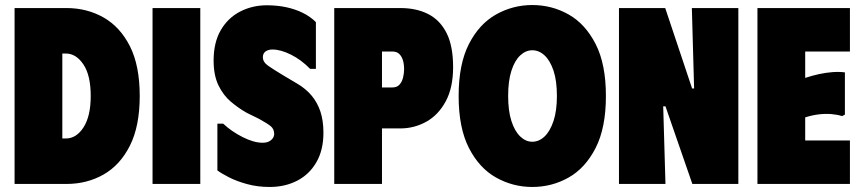

<svg xmlns="http://www.w3.org/2000/svg" viewBox="-20 -732 3423 764"><path d="M244 -700H38V0H244Q326 0 392 -37.5Q458 -75 497 -152.5Q536 -230 536 -350Q536 -471 497 -548Q458 -625 392 -662.5Q326 -700 244 -700ZM242 -181H228V-519H242Q283 -519 312 -475.5Q341 -432 341 -350Q341 -270 312.5 -225.5Q284 -181 242 -181Z M587 -700H777V0H587Z M1267 -204Q1267 -135 1239 -86.5Q1211 -38 1162.5 -13Q1114 12 1053 12Q1005 12 963 0.5Q921 -11 890 -27Q859 -43 845 -54V-240H868Q901 -209 945.5 -186.5Q990 -164 1025 -164Q1040 -164 1050 -169Q1060 -174 1065.5 -182Q1071 -190 1071 -199Q1071 -219 1056.5 -230.5Q1042 -242 1009 -260L962 -283Q930 -301 899.5 -326.5Q869 -352 849.5 -392Q830 -432 830 -491Q830 -563 858.5 -612Q887 -661 935.5 -686Q984 -711 1042 -711Q1082 -711 1118 -703.5Q1154 -696 1184.5 -681Q1215 -666 1237 -644V-458H1214Q1179 -494 1138 -514.5Q1097 -535 1064 -535Q1048 -535 1037 -527.5Q1026 -520 1026 -504Q1026 -485 1047.5 -470Q1069 -455 1109 -431L1163 -399Q1197 -379 1220 -351.5Q1243 -324 1255 -288Q1267 -252 1267 -204Z M1310 0V-700H1573Q1637 -700 1684 -676Q1731 -652 1757 -600.5Q1783 -549 1783 -465Q1783 -383 1753.5 -328.5Q1724 -274 1676 -247.5Q1628 -221 1573 -221H1500V0ZM1500 -384H1541Q1559 -384 1569 -394.5Q1579 -405 1583.5 -422Q1588 -439 1588 -457Q1588 -476 1583.5 -491.5Q1579 -507 1569 -517Q1559 -527 1541 -527H1500Z M1805 -350Q1805 -477 1846 -557Q1887 -637 1954 -674.5Q2021 -712 2098 -712Q2176 -712 2242.5 -674.5Q2309 -637 2350 -557Q2391 -477 2391 -350Q2391 -223 2350 -143Q2309 -63 2242.5 -25.5Q2176 12 2098 12Q2021 12 1954 -25.5Q1887 -63 1846 -143Q1805 -223 1805 -350ZM2002 -350Q2002 -291 2015 -250.5Q2028 -210 2050 -189Q2072 -168 2098 -168Q2125 -168 2147 -189Q2169 -210 2182.5 -250.5Q2196 -291 2196 -350Q2196 -411 2182.5 -451Q2169 -491 2147 -511.5Q2125 -532 2098 -532Q2072 -532 2050 -511.5Q2028 -491 2015 -450.5Q2002 -410 2002 -350Z M2733 -700H2918V0H2735L2628 -309H2619L2628 0H2443V-700H2627L2734 -380H2742Z M3362 -700V-527H3184V-422Q3211 -431 3238.5 -437Q3266 -443 3292.5 -445Q3319 -447 3342 -444V-276L3331 -270Q3312 -276 3288.5 -278Q3265 -280 3239 -277Q3213 -274 3184 -265V-173H3362V0H2994V-700Z"/></svg>

Font: Phudu Black
Style: Regular
Weight: 900
Version: Version 1.005;gftools[0.9.23]